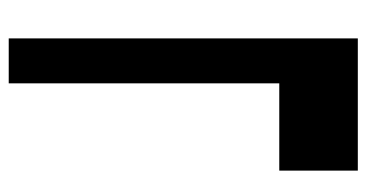

<svg xmlns="http://www.w3.org/2000/svg" viewBox="-220 -620 840 440"><g transform="rotate(90 200.0 -400.0)"><path d="M68 0H171V-620H371V-800H68Z"/></g></svg>

Font: Yard Headline
Style: Regular
Weight: 400
Monospace: yes
Designer: Roman Shamin
Foundry: Evil Martians
Version: Version 1.000